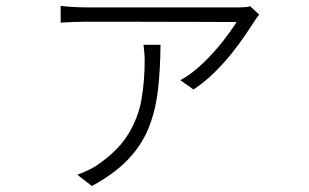

<svg xmlns="http://www.w3.org/2000/svg" viewBox="-20 -558 1040 646"><path d="M852.1 -508.8Q848.1 -504.4 844 -498.8Q839.8 -493.2 836.9 -487.8Q827.1 -472.7 808.1 -444.3Q789.1 -416 762.5 -382.1Q735.8 -348.1 702.6 -315.2Q669.4 -282.2 630.9 -256.8L586.9 -288.1Q626.5 -310.1 663.8 -346.2Q701.2 -382.3 730.5 -419.9Q759.8 -457.5 775.9 -483.9Q761.2 -483.9 720.7 -484.1Q680.2 -484.4 625.7 -484.4Q571.3 -484.4 512.9 -484.6Q454.6 -484.9 402.6 -484.9Q350.6 -484.9 315.2 -484.9Q279.8 -484.9 272 -484.9Q251 -484.9 227.5 -484.1Q204.1 -483.4 184.1 -481.9V-538.1Q227.5 -533.2 272 -533.2H784.2Q792.5 -533.2 803.5 -533.9Q814.5 -534.7 821.8 -537.1ZM520 -407.2Q519.5 -321.3 511 -251.5Q502.4 -181.6 478.8 -124.5Q455.1 -67.4 409.4 -20Q363.8 27.3 289.1 67.9L240.2 29.8Q254.4 24.9 271 17.3Q287.6 9.8 301.8 1Q375.5 -48.3 410.6 -105.2Q445.8 -162.1 456.3 -224.9Q466.8 -287.6 466.8 -354Q466.8 -366.7 465.6 -379.6Q464.4 -392.6 462.9 -407.2Z"/></svg>

Font: Source Han Sans CN Light
Style: Regular
Weight: 300
Designer: Ryoko NISHIZUKA  (kana, bopomofo & ideographs); Paul D. Hunt (Latin, Greek & Cyrillic); Sandoll Communications , Soo-you
Foundry: Adobe
Version: Version 2.000;hotconv 1.0.107;makeotfexe 2.5.65593